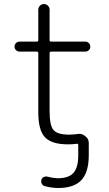

<svg xmlns="http://www.w3.org/2000/svg" viewBox="-20 -735 545 962"><path d="M424.8 42Q424.8 127.9 387.7 167.5Q350.6 207 271.5 207Q238.3 207 203.1 197.3Q193.4 194.3 189 185.1Q184.6 175.8 187.5 166Q190.4 156.2 199.7 151.9Q209 147.5 218.8 150.4Q244.1 157.2 267.6 158.2Q324.2 158.2 348.1 131.3Q372.1 104.5 372.1 42V-7.8Q372.1 -15.6 365.2 -14.6Q342.8 -11.7 321.3 -11.7Q239.3 -11.7 205.6 -46.9Q171.9 -82 171.9 -171.9V-468.8Q171.9 -476.6 164.1 -476.6H78.1Q67.4 -476.6 60.1 -483.9Q52.7 -491.2 52.7 -501.5Q52.7 -511.7 60.1 -519Q67.4 -526.4 78.1 -526.4H164.1Q171.9 -526.4 171.9 -533.2V-686.5Q171.9 -698.2 180.2 -706.5Q188.5 -714.8 200.2 -714.8Q211.9 -714.8 220.2 -706.5Q228.5 -698.2 228.5 -686.5V-533.2Q228.5 -526.4 236.3 -526.4H408.2Q418 -526.4 425.3 -519Q432.6 -511.7 432.6 -501.5Q432.6 -491.2 425.3 -483.9Q418 -476.6 408.2 -476.6H236.3Q228.5 -476.6 228.5 -468.8V-177.7Q228.5 -105.5 248.5 -83Q268.6 -60.5 326.2 -60.5Q347.7 -60.5 369.1 -63.5Q373 -64.5 377 -64.5Q393.6 -64.5 407.2 -52.7Q424.8 -40 424.8 -18.6Z"/></svg>

Font: Gen Jyuu Gothic P Light
Style: Regular
Weight: 200
Designer: [Source Han Sans]
Ryoko NISHIZUKA  (kana & ideographs); Paul D. Hunt (Latin, Greek & Cyrillic); Wenlong ZHANG  (bopomofo
Version: Version 1.002.20150607